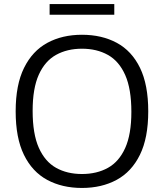

<svg xmlns="http://www.w3.org/2000/svg" viewBox="-20 -921 812 950"><path d="M385.5 9Q287.5 9 213.5 -31Q139.5 -71 98.5 -154.8Q57.5 -238.5 57.5 -370Q57.5 -501.5 99 -585.2Q140.5 -669 214.2 -709Q288 -749 385.5 -749Q484 -749 558 -709Q632 -669 672.8 -585.2Q713.5 -501.5 713.5 -370Q713.5 -238.5 672.2 -154.8Q631 -71 557 -31Q483 9 385.5 9ZM385.5 -60Q459 -60 514 -90.5Q569 -121 599.5 -188.8Q630 -256.5 630 -367.5Q630 -481 599.5 -549.8Q569 -618.5 514 -649.2Q459 -680 385.5 -680Q312.5 -680 257.5 -649.5Q202.5 -619 172 -551.5Q141.5 -484 141.5 -372.5Q141.5 -258.5 172 -190Q202.5 -121.5 257.2 -90.8Q312 -60 385.5 -60ZM225.5 -848V-901H545.5V-848Z"/></svg>

Font: Encode Sans Semi Expanded
Style: Regular
Weight: 400
Width: 6
Designer: Multiple Designers
Foundry: Impallari Type
Version: Version 3.000; ttfautohint (v1.8.3) -l 8 -r 50 -G 200 -x 14 